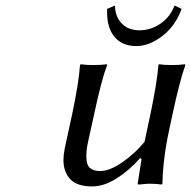

<svg xmlns="http://www.w3.org/2000/svg" viewBox="-20 -666 692 696"><path d="M488.8 -92.8 486.8 -91.8Q449.7 -49.3 403.6 -19.8Q357.4 9.8 314 9.8Q259.3 9.8 234.6 -16.6Q210 -43 210 -85.9Q210 -103.5 214.8 -128.9L241.2 -250Q265.6 -365.2 270 -430.2L272.9 -433.1Q290 -430.2 318.8 -430.2Q347.7 -430.2 367.2 -433.1L368.2 -430.2Q347.7 -376 320.8 -250L298.8 -149.9Q293 -124.5 293 -99.1Q293 -67.9 306.2 -56.9Q319.3 -45.9 342.8 -45.9Q377.4 -45.9 423.6 -77.9Q469.7 -109.9 503.9 -151.9L524.9 -250Q549.8 -368.7 554.2 -430.2L557.1 -433.1Q574.2 -430.2 603 -430.2Q630.9 -430.2 650.9 -433.1L651.9 -430.2Q631.3 -372.6 605 -250L592.8 -192.9Q570.8 -90.8 568.8 0L565.9 2.9Q545.9 0 522 0Q506.8 0 486.8 2.9Q479 2.9 479 1V0L493.2 -89.8ZM397 -646Q397 -606 421.1 -581.1Q445.3 -556.2 485.8 -556.2Q526.4 -556.2 561.5 -580.1Q596.7 -604 612.8 -646L638.2 -633.8Q616.2 -572.3 568.6 -535.6Q521 -499 474.1 -499Q423.8 -499 396 -531.2Q368.2 -563.5 368.2 -622.1V-633.8Z"/></svg>

Font: Linear Smooth
Style: Italic
Weight: 400
Designer: Philipp H. Poll, Flanker
Foundry: Philipp H. Poll, reworked by Flanker
Version: Version 1.061 | FøM Fix